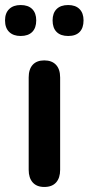

<svg xmlns="http://www.w3.org/2000/svg" viewBox="-49 -736 352 763"><path d="M127 7Q97 7 81 -11Q65 -29 65 -61V-428Q65 -461 81 -478.5Q97 -496 127 -496Q157 -496 173.5 -478.5Q190 -461 190 -428V-61Q190 -29 174 -11Q158 7 127 7ZM222 -593Q192 -593 176 -609Q160 -625 160 -655Q160 -684 176 -700Q192 -716 222 -716Q251 -716 267 -700Q283 -684 283 -655Q283 -625 267.5 -609Q252 -593 222 -593ZM33 -593Q4 -593 -12.5 -609Q-29 -625 -29 -655Q-29 -684 -12.5 -700Q4 -716 33 -716Q63 -716 79 -700Q95 -684 95 -655Q95 -625 79 -609Q63 -593 33 -593Z"/></svg>

Font: Nunito ExtraLight
Style: Bold
Weight: 700
Version: Version 3.602